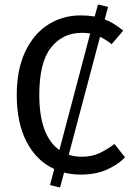

<svg xmlns="http://www.w3.org/2000/svg" viewBox="-20 -770 600 860"><path d="M540 -65Q508 -32 458 -10Q408 12 343 12Q303 12 267 3L249 70L204 59L223 -13Q144 -49 99.5 -134Q55 -219 55 -345Q55 -458 93 -538.5Q131 -619 196 -660Q261 -701 341 -701Q374 -701 404 -696L419 -750L464 -739L449 -683Q488 -669 532 -633L480 -572Q454 -593 428 -605L288 -77Q315 -68 346 -68Q390 -68 423 -83Q456 -98 493 -125ZM156 -345Q156 -162 246 -98L384 -620Q366 -623 347 -623Q261 -623 208.5 -557Q156 -491 156 -345Z"/></svg>

Font: Fira GO
Style: Regular
Weight: 400
Designer: Carrois Corporate
Foundry: Carrois Corporate GbR
Version: Version 0.300